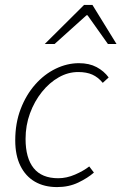

<svg xmlns="http://www.w3.org/2000/svg" viewBox="-20 -749 494 781"><path d="M212 12Q160 12 122 -10Q84 -32 63 -74.5Q42 -117 42 -178Q42 -248 64 -305.5Q86 -363 123 -405Q160 -447 206.5 -469.5Q253 -492 301 -492Q343 -492 373 -476Q403 -460 422 -434L398 -412Q379 -435 355.5 -445.5Q332 -456 298 -456Q257 -456 219 -434.5Q181 -413 150.5 -375Q120 -337 102 -288Q84 -239 84 -184Q84 -106 117 -65Q150 -24 217 -24Q251 -24 285.5 -39Q320 -54 343 -72L362 -47Q337 -25 298.5 -6.5Q260 12 212 12ZM162 -570 322 -729H356L454 -570H419L336 -687H332L202 -570Z"/></svg>

Font: Source Sans 3 ExtraLight Light
Style: Italic
Weight: 300
Italic angle: -11°
Version: Version 3.052;hotconv 1.1.0;makeotfexe 2.6.0